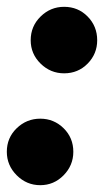

<svg xmlns="http://www.w3.org/2000/svg" viewBox="-46 -531 313 563"><path d="M142 -316Q102 -316 73 -344.5Q44 -373 44 -413Q44 -454 73 -482.5Q102 -511 142 -511Q183 -511 211 -482.5Q239 -454 239 -413Q239 -373 211 -344.5Q183 -316 142 -316ZM72 12Q32 12 3 -17Q-26 -46 -26 -86Q-26 -127 3 -155Q32 -183 72 -183Q112 -183 140.5 -155Q169 -127 169 -86Q169 -46 140.5 -17Q112 12 72 12Z"/></svg>

Font: Atkinson Hyperlegible
Style: Bold Italic
Weight: 700
Italic angle: -12°
Designer: Elliott Scott, Megan Eiswerth, Linus Boman, Theodore Petrosky
Foundry: Braille Institute
Version: Version 1.006; ttfautohint (v1.8.3)